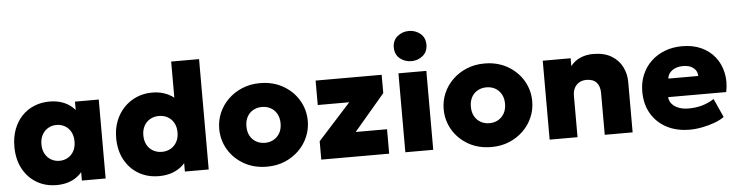

<svg xmlns="http://www.w3.org/2000/svg" viewBox="-48 -1009 4793 1248"><g transform="rotate(-5 2349.0 -385.0)"><path d="M277.5 15Q205.5 15 148.5 -18.5Q91.5 -52 58.5 -113.2Q25.5 -174.5 25.5 -257.5Q25.5 -320 44.5 -370.2Q63.5 -420.5 97.5 -456.2Q131.5 -492 177.8 -511Q224 -530 277.5 -530Q347.5 -530 398 -499.2Q448.5 -468.5 468.5 -416.5L443.5 -377.5V-515H598.5V0H443.5V-137.5L468.5 -98.5Q448.5 -46.5 398 -15.8Q347.5 15 277.5 15ZM310 -140.5Q340.5 -140.5 365 -154.8Q389.5 -169 403.8 -195.2Q418 -221.5 418 -257.5Q418 -293.5 403.8 -319.8Q389.5 -346 365 -360.2Q340.5 -374.5 310 -374.5Q280 -374.5 255.5 -360.2Q231 -346 216.5 -319.8Q202 -293.5 202 -257.5Q202 -221.5 216.5 -195.2Q231 -169 255.5 -154.8Q280 -140.5 310 -140.5Z M945 15Q872 15 814.2 -18.5Q756.5 -52 723 -113.2Q689.5 -174.5 689.5 -257.5Q689.5 -315.5 708.5 -365Q727.5 -414.5 762.2 -451.5Q797 -488.5 844.2 -509.2Q891.5 -530 948.5 -530Q1004 -530 1050 -508.5Q1096 -487 1131.5 -441.5L1089 -400V-720H1271V0H1115.5V-136.5L1140 -95.5Q1120 -46 1068.2 -15.5Q1016.5 15 945 15ZM978.5 -140.5Q1010 -140.5 1035.2 -154.8Q1060.5 -169 1075.2 -195.2Q1090 -221.5 1090 -257.5Q1090 -293.5 1075.5 -319.8Q1061 -346 1035.8 -360.2Q1010.5 -374.5 978.5 -374.5Q946.5 -374.5 921.2 -360.2Q896 -346 881.5 -319.8Q867 -293.5 867 -257.5Q867 -221.5 881.5 -195.2Q896 -169 921.5 -154.8Q947 -140.5 978.5 -140.5Z M1651 15Q1566 15 1500.8 -22.2Q1435.5 -59.5 1398.8 -121.2Q1362 -183 1362 -257.5Q1362 -311.5 1383 -360.5Q1404 -409.5 1442.8 -447.5Q1481.5 -485.5 1534.5 -507.8Q1587.5 -530 1651 -530Q1736 -530 1801.2 -492.8Q1866.5 -455.5 1903.2 -393.8Q1940 -332 1940 -257.5Q1940 -204 1919 -154.8Q1898 -105.5 1859.2 -67.5Q1820.5 -29.5 1767.8 -7.2Q1715 15 1651 15ZM1651 -140.5Q1682.5 -140.5 1707.8 -154.8Q1733 -169 1747.8 -195.2Q1762.5 -221.5 1762.5 -257.5Q1762.5 -293.5 1748 -319.8Q1733.5 -346 1708.2 -360.2Q1683 -374.5 1651 -374.5Q1619 -374.5 1593.5 -360.2Q1568 -346 1553.8 -319.8Q1539.5 -293.5 1539.5 -257.5Q1539.5 -221.5 1554 -195.2Q1568.5 -169 1594 -154.8Q1619.5 -140.5 1651 -140.5Z M2005.5 0V-120L2219 -355.5H2013.5V-515H2444.5V-395.5L2244 -159.5H2448.5V0Z M2554 0V-515H2736V0ZM2645 -586.5Q2602 -586.5 2570.2 -612.8Q2538.5 -639 2538.5 -685Q2538.5 -730.5 2570.2 -757Q2602 -783.5 2645 -783.5Q2688 -783.5 2719.8 -757Q2751.5 -730.5 2751.5 -685Q2751.5 -639 2719.8 -612.8Q2688 -586.5 2645 -586.5Z M3115.5 15Q3030.5 15 2965.2 -22.2Q2900 -59.5 2863.2 -121.2Q2826.5 -183 2826.5 -257.5Q2826.5 -311.5 2847.5 -360.5Q2868.5 -409.5 2907.2 -447.5Q2946 -485.5 2999 -507.8Q3052 -530 3115.5 -530Q3200.5 -530 3265.8 -492.8Q3331 -455.5 3367.8 -393.8Q3404.5 -332 3404.5 -257.5Q3404.5 -204 3383.5 -154.8Q3362.5 -105.5 3323.8 -67.5Q3285 -29.5 3232.2 -7.2Q3179.5 15 3115.5 15ZM3115.5 -140.5Q3147 -140.5 3172.2 -154.8Q3197.5 -169 3212.2 -195.2Q3227 -221.5 3227 -257.5Q3227 -293.5 3212.5 -319.8Q3198 -346 3172.8 -360.2Q3147.5 -374.5 3115.5 -374.5Q3083.5 -374.5 3058 -360.2Q3032.5 -346 3018.2 -319.8Q3004 -293.5 3004 -257.5Q3004 -221.5 3018.5 -195.2Q3033 -169 3058.5 -154.8Q3084 -140.5 3115.5 -140.5Z M3495.5 0V-515H3677.5V-464Q3705 -498.5 3743 -514.2Q3781 -530 3824 -530Q3897.5 -530 3944.5 -501.5Q3991.5 -473 4014.2 -427.2Q4037 -381.5 4037 -330V0H3855V-273Q3855 -316.5 3833.2 -341.2Q3811.5 -366 3767.5 -366Q3739.5 -366 3719.2 -353.8Q3699 -341.5 3688.2 -320Q3677.5 -298.5 3677.5 -270V0Z M4409 15Q4323 15 4258.5 -19.2Q4194 -53.5 4158.2 -114.8Q4122.5 -176 4122.5 -258Q4122.5 -318 4143.5 -367.8Q4164.5 -417.5 4202.5 -453.8Q4240.5 -490 4292.2 -510Q4344 -530 4406 -530Q4475.5 -530 4529.2 -505.8Q4583 -481.5 4618 -437.8Q4653 -394 4666.2 -335.5Q4679.5 -277 4666 -208H4287Q4288.5 -182.5 4304.8 -163.5Q4321 -144.5 4349 -133.8Q4377 -123 4413.5 -123Q4460 -123 4500.5 -134.2Q4541 -145.5 4580 -170L4635 -48.5Q4611.5 -30.5 4573.2 -16.2Q4535 -2 4491.5 6.5Q4448 15 4409 15ZM4298.5 -328H4494Q4493.5 -361 4468.2 -381Q4443 -401 4401 -401Q4358.5 -401 4330.2 -381Q4302 -361 4298.5 -328Z"/></g></svg>

Font: Geologica Cursive ExtraBold
Style: Regular
Weight: 800
Designer: Sindre Bremnes, Frode Helland
Foundry: Monokrom Skriftforlag AS
Version: Version 1.010;gftools[0.9.28]